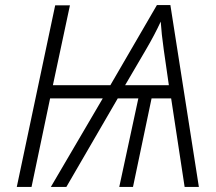

<svg xmlns="http://www.w3.org/2000/svg" viewBox="-20 -735 851 755"><path d="M46 0 197 -714H255L188 -400H414L597 -715H650L762 0H706L653 -348H576L503 0H449L524 -348H443L241 0H180L384 -348H177L104 0ZM472 -400H644L624 -539Q619 -574 616.5 -598.5Q614 -623 612 -650Q600 -624 585.5 -596.5Q571 -569 554 -540Z"/></svg>

Font: Noto Sans Light
Style: Italic
Weight: 300
Italic angle: -12°
Designer: Monotype Design Team
Foundry: Monotype Imaging Inc.
Version: Version 2.013; ttfautohint (v1.8.4.7-5d5b)